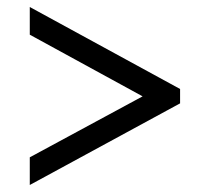

<svg xmlns="http://www.w3.org/2000/svg" viewBox="-20 -632 599 548"><path d="M65 -104V-183L387 -357L65 -533V-612L494 -378V-337Z"/></svg>

Font: Noto Serif Thai
Style: Regular
Weight: 400
Designer: Monotype Design Team
Foundry: Monotype Imaging Inc.
Version: Version 2.001